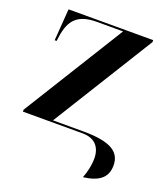

<svg xmlns="http://www.w3.org/2000/svg" viewBox="-135 -630 799 921"><g transform="rotate(20 264.5 -169.5)"><path d="M396 197C470 188 515 160 515 95C515 29 469 -10 323 -10H168L488 -526V-536H56L44 -374H54L57 -396C70 -490 112 -526 206 -526H338L18 -10V0H323C381 0 417 32 417 96C417 126 409 164 396 197Z"/></g></svg>

Font: Noto Serif Display
Style: Bold
Weight: 700
Designer: Monotype Design Team
Foundry: Monotype Imaging Inc.
Version: Version 2.009